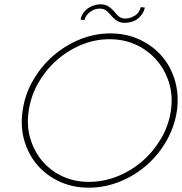

<svg xmlns="http://www.w3.org/2000/svg" viewBox="-20 -863 844 891"><path d="M85 -349Q95 -423 132.5 -488.5Q170 -554 225 -602.5Q280 -651 349 -679.5Q418 -708 492 -708Q566 -708 627.5 -679.5Q689 -651 731 -602.5Q773 -554 792 -488.5Q811 -423 801 -349Q790 -275 753 -210Q716 -145 660.5 -96.5Q605 -48 535.5 -20Q466 8 392 8Q318 8 257 -20Q196 -48 154 -96.5Q112 -145 93 -210Q74 -275 85 -349ZM113 -348Q103 -280 120.5 -220.5Q138 -161 176 -116Q214 -71 269.5 -45Q325 -19 393 -19Q461 -19 525.5 -45Q590 -71 641.5 -116Q693 -161 728 -221Q763 -281 773 -349Q783 -417 765 -477Q747 -537 708 -582.5Q669 -628 613 -654.5Q557 -681 488.5 -681Q420 -681 356.5 -654.5Q293 -628 242 -582.5Q191 -537 157 -477Q123 -417 113 -348ZM493 -794Q479 -811 468 -817Q457 -823 443 -823Q435 -823 424 -820.5Q413 -818 403 -811Q393 -805 384.5 -795Q376 -785 372 -770Q368 -771 363 -771Q358 -771 354 -772Q357 -790 367 -803.5Q377 -817 390 -826Q403 -834 417.5 -838.5Q432 -843 447 -843Q468 -843 483.5 -833Q499 -823 513 -806Q526 -789 537 -783Q548 -777 562 -777Q570 -777 580.5 -779.5Q591 -782 601 -788Q612 -793 620.5 -803.5Q629 -814 633 -830Q638 -829 642.5 -829Q647 -829 652 -828Q649 -812 641 -800Q633 -788 623 -779Q609 -767 592 -762Q575 -757 559 -757Q538 -757 522.5 -767Q507 -777 493 -794Z"/></svg>

Font: Josefin Slab Light
Style: Italic
Weight: 300
Italic angle: -12°
Designer: Santiago Orozco
Foundry: Typemade
Version: Version 2.000